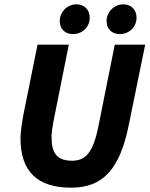

<svg xmlns="http://www.w3.org/2000/svg" viewBox="-20 -858 693 890"><path d="M310 12C453 12 535 -69 577 -279L653 -651H512L437 -277C412 -149 376 -113 314 -113C243 -113 219 -150 219 -221C219 -245 223 -270 228 -296L299 -651H154L88 -324C82 -290 75 -246 75 -217C75 -62 154 12 310 12ZM318 -700C362 -700 396 -733 396 -776C396 -814 369 -838 335 -838C290 -838 257 -801 257 -761C257 -721 284 -700 318 -700ZM535 -700C579 -700 613 -733 613 -776C613 -814 586 -838 552 -838C508 -838 474 -801 474 -761C474 -721 501 -700 535 -700Z"/></svg>

Font: Source Sans Pro
Style: Bold Italic
Weight: 700
Italic angle: -11°
Designer: Paul D. Hunt
Foundry: Adobe Systems Incorporated
Version: Version 3.006;hotconv 1.0.111;makeotfexe 2.5.65597